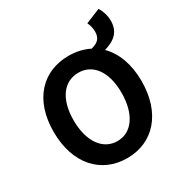

<svg xmlns="http://www.w3.org/2000/svg" viewBox="-209 -1078 1189 1249"><g transform="rotate(-30 385.0 -453.5)"><path d="M387 -114C277 -114 206 -216 206 -374C206 -532 277 -627 387 -627C496 -627 566 -532 566 -374C566 -216 496 -114 387 -114ZM387 14C582 14 717 -133 717 -374C717 -503 678 -603 612 -668C696 -692 740 -736 740 -814C740 -857 725 -896 709 -921L599 -876C608 -858 616 -832 616 -805C616 -754 591 -732 541 -719C496 -742 444 -754 387 -754C191 -754 56 -614 56 -374C56 -133 191 14 387 14Z"/></g></svg>

Font: Noto Sans TC
Style: Bold
Weight: 700
Designer: Ryoko NISHIZUKA 西塚涼子 (kana, bopomofo & ideographs); Paul D. Hunt (Latin, Greek & Cyrillic); Sandoll Communications 산돌커뮤니
Foundry: Adobe
Version: Version 2.004;hotconv 1.0.118;makeotfexe 2.5.65603